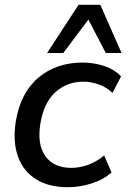

<svg xmlns="http://www.w3.org/2000/svg" viewBox="-20 -775 539 804"><path d="M33 0ZM264 9Q185 9 131.5 -24Q78 -57 55.5 -119Q33 -181 46 -266Q66 -387 141 -450Q216 -513 326 -513Q373 -513 416.5 -498.5Q460 -484 487 -455L451 -386Q426 -410 393.5 -421.5Q361 -433 330 -433Q260 -433 211.5 -388.5Q163 -344 149 -257Q135 -170 170 -121Q205 -72 279 -72Q312 -72 348 -84.5Q384 -97 416 -124L447 -53Q416 -24 365.5 -7.5Q315 9 264 9ZM177 -553 309 -755H400L489 -553H423L350 -693L245 -553Z"/></svg>

Font: Winston Medium
Style: Italic
Weight: 500
Italic angle: -9°
Designer: Original fonts by Vernon Adams / Changes by Cristiano Sobral
Foundry: Original fonts by Vernon Adams / Changes by Cristiano Sobral
Version: Version 2.503;July 17, 2020;FontCreator 13.0.0.2655 64-bit